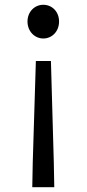

<svg xmlns="http://www.w3.org/2000/svg" viewBox="-20 -577 363 803"><path d="M115 206H207L205 101L193 -322H130L117 101ZM161 -416C198 -416 227 -446 227 -487C227 -528 198 -557 161 -557C125 -557 95 -528 95 -487C95 -446 125 -416 161 -416Z"/></svg>

Font: Noto Sans CJK HK
Style: Regular
Weight: 400
Designer: Ryoko NISHIZUKA 西塚涼子 (kana, bopomofo & ideographs); Paul D. Hunt (Latin, Greek & Cyrillic); Sandoll Communications 산돌커뮤니
Foundry: Adobe
Version: Version 2.004;hotconv 1.0.118;makeotfexe 2.5.65603